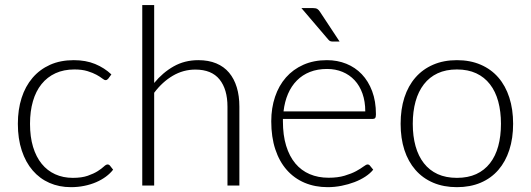

<svg xmlns="http://www.w3.org/2000/svg" viewBox="-20 -748 2141 774"><path d="M416.5 -431Q414 -428.5 411.8 -426.8Q409.5 -425 405.5 -425Q400.5 -425 392 -431.8Q383.5 -438.5 369 -446.5Q354.5 -454.5 332.8 -461.2Q311 -468 280 -468Q237 -468 203.8 -452.8Q170.5 -437.5 147.5 -409Q124.5 -380.5 112.8 -340Q101 -299.5 101 -249Q101 -196.5 113.2 -156Q125.5 -115.5 148 -87.8Q170.5 -60 202.5 -45.5Q234.5 -31 273.5 -31Q309.5 -31 333.8 -39.5Q358 -48 373.8 -58Q389.5 -68 398.5 -76.5Q407.5 -85 413.5 -85Q419.5 -85 423.5 -80L436 -64Q424.5 -49 407 -36Q389.5 -23 367.5 -13.5Q345.5 -4 319.8 1.2Q294 6.5 266 6.5Q218.5 6.5 179.2 -10.8Q140 -28 111.8 -60.8Q83.5 -93.5 67.8 -141Q52 -188.5 52 -249Q52 -306 67 -353Q82 -400 111 -434Q140 -468 181.8 -486.8Q223.5 -505.5 277.5 -505.5Q326 -505.5 363.5 -490Q401 -474.5 429 -448Z M601.5 -413.5Q636 -455.5 680.2 -480.5Q724.5 -505.5 779.5 -505.5Q820.5 -505.5 851.8 -492.5Q883 -479.5 903.5 -455Q924 -430.5 934.5 -396Q945 -361.5 945 -318V0H897V-318Q897 -388 865 -427.8Q833 -467.5 767.5 -467.5Q719 -467.5 676.8 -442.8Q634.5 -418 601.5 -374V0H553.5V-727.5H601.5Z M1452.5 -299Q1452.5 -339 1441.2 -370.8Q1430 -402.5 1409.5 -424.5Q1389 -446.5 1360.8 -458.2Q1332.5 -470 1298.5 -470Q1260 -470 1229.5 -458Q1199 -446 1176.8 -423.5Q1154.5 -401 1141 -369.5Q1127.5 -338 1123 -299ZM1120.5 -268.5V-259Q1120.5 -203 1133.5 -160.5Q1146.5 -118 1170.5 -89.2Q1194.5 -60.5 1228.5 -46Q1262.5 -31.5 1304.5 -31.5Q1342 -31.5 1369.5 -39.8Q1397 -48 1415.8 -58.2Q1434.5 -68.5 1445.5 -76.8Q1456.5 -85 1461.5 -85Q1468 -85 1471.5 -80L1484.5 -64Q1472.5 -49 1452.8 -36Q1433 -23 1408.8 -13.8Q1384.5 -4.5 1356.8 1Q1329 6.5 1301 6.5Q1250 6.5 1208 -11.2Q1166 -29 1136 -63Q1106 -97 1089.8 -146.2Q1073.5 -195.5 1073.5 -259Q1073.5 -312.5 1088.8 -357.8Q1104 -403 1132.8 -435.8Q1161.5 -468.5 1203.2 -487Q1245 -505.5 1298 -505.5Q1340 -505.5 1376 -491Q1412 -476.5 1438.5 -448.8Q1465 -421 1480.2 -380.5Q1495.5 -340 1495.5 -287.5Q1495.5 -276.5 1492.5 -272.5Q1489.5 -268.5 1482.5 -268.5ZM1241 -715.5Q1253 -715.5 1259 -712Q1265 -708.5 1270.5 -699.5L1349 -580.5H1321.5Q1315.5 -580.5 1311.2 -582.2Q1307 -584 1303 -589L1195 -715.5Z M1822 -505.5Q1875.5 -505.5 1917.8 -487.2Q1960 -469 1989 -435.5Q2018 -402 2033.2 -354.8Q2048.5 -307.5 2048.5 -249Q2048.5 -190.5 2033.2 -143.5Q2018 -96.5 1989 -63Q1960 -29.5 1917.8 -11.5Q1875.5 6.5 1822 6.5Q1768.5 6.5 1726.2 -11.5Q1684 -29.5 1654.8 -63Q1625.5 -96.5 1610.2 -143.5Q1595 -190.5 1595 -249Q1595 -307.5 1610.2 -354.8Q1625.5 -402 1654.8 -435.5Q1684 -469 1726.2 -487.2Q1768.5 -505.5 1822 -505.5ZM1822 -31Q1866.5 -31 1899.8 -46.2Q1933 -61.5 1955.2 -90Q1977.5 -118.5 1988.5 -158.8Q1999.5 -199 1999.5 -249Q1999.5 -298.5 1988.5 -339Q1977.5 -379.5 1955.2 -408.2Q1933 -437 1899.8 -452.5Q1866.5 -468 1822 -468Q1777.5 -468 1744.2 -452.5Q1711 -437 1688.8 -408.2Q1666.5 -379.5 1655.2 -339Q1644 -298.5 1644 -249Q1644 -199 1655.2 -158.8Q1666.5 -118.5 1688.8 -90Q1711 -61.5 1744.2 -46.2Q1777.5 -31 1822 -31Z"/></svg>

Font: LatoLatin Light
Style: Regular
Weight: 300
Designer: Lukasz Dziedzic with Adam Twardoch and Botio Nikoltchev
Foundry: tyPoland Lukasz Dziedzic
Version: Version 2.015; 2015-08-06; http://www.latofonts.com/